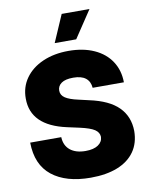

<svg xmlns="http://www.w3.org/2000/svg" viewBox="-100 -1001 845 1082"><g transform="rotate(-10 323.0 -460.0)"><path d="M330.1 -563.5Q285.2 -563.5 262.7 -547.6Q240.2 -531.7 240.2 -504.9Q240.2 -479 264.2 -463.1Q288.1 -447.3 337.9 -436.5L396.5 -422.9Q508.8 -398.9 562.5 -345Q616.2 -291 617.2 -208Q616.7 -139.2 582.5 -90.6Q548.3 -42 484.4 -16.6Q420.4 8.8 331.1 8.8Q189.9 8.8 109.9 -54.7Q29.8 -118.2 28.3 -245.1H206.1Q208 -196.8 240.2 -170.7Q272.5 -144.5 328.1 -144.5Q374.5 -144.5 400.1 -161.9Q425.8 -179.2 426.8 -208Q425.8 -233.9 401.6 -250Q377.4 -266.1 318.4 -279.3L247.1 -294.9Q46.9 -338.9 46.9 -493.2Q46.4 -559.1 82.5 -609.9Q118.7 -660.6 183.1 -688.7Q247.6 -716.8 330.1 -716.8Q414.1 -716.8 476.6 -688.5Q539.1 -660.2 573 -608.4Q606.9 -556.6 607.4 -488.3H428.7Q425.8 -524.9 401.4 -544.2Q377 -563.5 330.1 -563.5ZM329.1 -928.7H488.3L384.8 -773.4H261.7Z"/></g></svg>

Font: Pretendard Std Black
Style: Regular
Weight: 900
Designer: Base glyphs from Inter by Rasmus Andersson; Hangeul glyphs from Noto Sans CJK(Source Han Sans) by Jang Soo-young and Kan
Foundry: Kil Hyung-jin
Version: Version 1.309